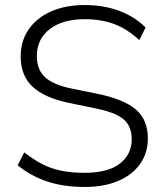

<svg xmlns="http://www.w3.org/2000/svg" viewBox="-20 -733 653 761"><path d="M316 8Q231 8 166 -14Q101 -36 50 -78L76 -129Q112 -101 146.5 -83Q181 -65 222 -56.5Q263 -48 315 -48Q408 -48 455 -84.5Q502 -121 502 -181Q502 -233 469.5 -260.5Q437 -288 356 -304L254 -325Q157 -345 109.5 -389Q62 -433 62 -509Q62 -571 94 -617Q126 -663 183 -688Q240 -713 315 -713Q390 -713 451.5 -690.5Q513 -668 557 -624L532 -574Q485 -618 433 -637.5Q381 -657 315 -657Q228 -657 177 -617.5Q126 -578 126 -511Q126 -457 158.5 -427Q191 -397 264 -382L367 -361Q470 -340 518 -299.5Q566 -259 566 -184Q566 -127 535.5 -83.5Q505 -40 449 -16Q393 8 316 8Z"/></svg>

Font: Mulish ExtraLight Light
Style: Regular
Weight: 300
Version: Version 3.603